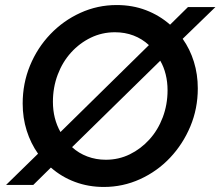

<svg xmlns="http://www.w3.org/2000/svg" viewBox="-20 -731 875 762"><path d="M392 11Q331 11 277.5 -9Q224 -29 182 -66L112 3H4L131 -121Q102 -162 86 -212.5Q70 -263 70 -320Q70 -400 99 -470.5Q128 -541 179.5 -595Q231 -649 299 -680Q367 -711 443 -711Q506 -711 559.5 -690.5Q613 -670 655 -633L726 -703H835L705 -577Q734 -536 749.5 -486Q765 -436 765 -380Q765 -300 735.5 -229.5Q706 -159 655 -105Q604 -51 536 -20Q468 11 392 11ZM220 -207 571 -552Q544 -577 510 -590Q476 -603 436 -603Q385 -603 340.5 -581.5Q296 -560 262 -522.5Q228 -485 209 -434.5Q190 -384 190 -327Q190 -260 220 -207ZM400 -97Q451 -97 495 -118.5Q539 -140 573 -177.5Q607 -215 626 -265.5Q645 -316 645 -373Q645 -406 637.5 -436Q630 -466 616 -490L266 -147Q292 -123 326.5 -110Q361 -97 400 -97Z"/></svg>

Font: Red Hat Text SemiBold
Style: Italic
Weight: 600
Italic angle: -12°
Designer: Pentagram, MCKL
Foundry: Pentagram, MCKL
Version: Version 1.023